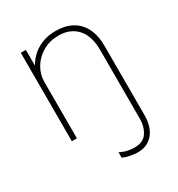

<svg xmlns="http://www.w3.org/2000/svg" viewBox="-174 -634 893 962"><g transform="rotate(-30 272.5 -153.5)"><path d="M342.8 213.9Q324.7 213.9 301.8 209.5Q278.8 205.1 258.8 196.3V165Q287.6 178.2 303.5 180.9Q319.3 183.6 336.9 184.6Q390.6 186 413.1 152.1Q435.5 118.2 435.5 74.2V-19.5H464.8V68.4Q464.8 113.3 450.2 146Q435.5 178.7 408.2 196.3Q380.9 213.9 342.8 213.9ZM84 0V-511.7H113.3V-423.8H127L105.5 -402.3Q118.2 -435.1 143.8 -461.7Q169.4 -488.3 206.1 -503.9Q242.7 -519.5 289.1 -519.5Q342.8 -519.5 382.3 -498.3Q421.9 -477.1 443.4 -434.8Q464.8 -392.6 464.8 -330.1V0H435.5V-322.3Q435.5 -407.2 396.2 -449.7Q356.9 -492.2 290 -492.2Q238.8 -492.2 199 -469Q159.2 -445.8 136.2 -408Q113.3 -370.1 113.3 -326.2V0Z"/></g></svg>

Font: Reddit Sans ExtraLight
Style: Regular
Weight: 250
Designer: Stephen Hutchings
Foundry: Reddit
Version: Version 1.014